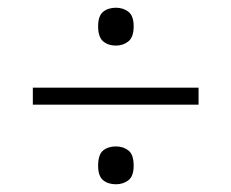

<svg xmlns="http://www.w3.org/2000/svg" viewBox="-20 -606 599 497"><path d="M280 -488Q260 -488 247 -499Q234 -510 234 -538Q234 -565 247 -575.5Q260 -586 280 -586Q299 -586 312.5 -575.5Q326 -565 326 -538Q326 -510 312.5 -499Q299 -488 280 -488ZM65 -335V-379H494V-335ZM280 -129Q260 -129 247 -139.5Q234 -150 234 -177Q234 -206 247 -216.5Q260 -227 280 -227Q299 -227 312.5 -216.5Q326 -206 326 -177Q326 -150 312.5 -139.5Q299 -129 280 -129Z"/></svg>

Font: Noto Serif Hentaigana Light
Style: Regular
Weight: 300
Designer: Kazuhiro Yamada
Foundry: nipponia
Version: Version 1.000; ttfautohint (v1.8.4.7-5d5b)